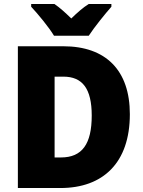

<svg xmlns="http://www.w3.org/2000/svg" viewBox="-20 -947 720 967"><path d="M252 -767H427C455 -810 510 -878 541 -913V-927H427C397 -908 371 -885 339 -854C307 -885 283 -907 254 -927H137V-913C170 -878 227 -809 252 -767ZM634 -372C634 -593 513 -714 299 -714H70V0H284C499 0 634 -127 634 -372ZM442 -365C442 -222 394 -154 287 -154H255V-561H299C395 -561 442 -501 442 -365Z"/></svg>

Font: Noto Sans Armenian SemiCondensed Black
Style: Regular
Weight: 900
Width: 4
Designer: Monotype Design Team
Foundry: Monotype Imaging Inc.
Version: Version 2.008